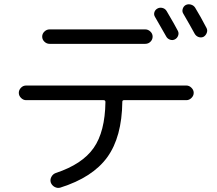

<svg xmlns="http://www.w3.org/2000/svg" viewBox="-20 -858 1040 922"><path d="M780.3 -804.7Q822.3 -733.4 834 -710Q839.8 -699.2 835.4 -687Q831.1 -674.8 819.8 -668.9Q808.6 -663.1 796.4 -667.5Q784.2 -671.9 778.3 -682.6Q748 -736.3 724.6 -776.4Q717.8 -787.1 721.2 -798.8Q724.6 -810.5 735.8 -816.9Q747.1 -823.2 760.3 -819.8Q773.4 -816.4 780.3 -804.7ZM917 -821.3Q943.4 -778.3 971.7 -723.6Q977.5 -712.9 973.1 -700.7Q968.8 -688.5 958 -681.6Q946.3 -675.8 933.6 -680.2Q920.9 -684.6 914.1 -697.3Q894.5 -733.4 860.4 -792Q853.5 -802.7 857.4 -815.4Q861.3 -828.1 872.1 -834Q883.8 -839.8 897 -835.9Q910.2 -832 917 -821.3ZM217.8 -716.8H677.7Q691.4 -716.8 702.1 -706.5Q712.9 -696.3 712.9 -682.1Q712.9 -668 702.6 -657.7Q692.4 -647.5 677.7 -647.5H217.8Q204.1 -647.5 193.4 -657.7Q182.6 -668 182.6 -682.1Q182.6 -696.3 193.4 -706.5Q204.1 -716.8 217.8 -716.8ZM105.5 -377Q91.8 -377 81.1 -387.7Q70.3 -398.4 70.3 -412.1Q70.3 -425.8 80.6 -436.5Q90.8 -447.3 105.5 -447.3H875Q888.7 -447.3 899.4 -436.5Q910.2 -425.8 910.2 -412.1Q910.2 -398.4 899.4 -387.7Q888.7 -377 875 -377H575.2Q567.4 -377 567.4 -369.1Q565.4 -200.2 495.1 -103Q424.8 -5.9 269.5 43Q255.9 46.9 242.2 39.6Q228.5 32.2 223.6 17.6Q219.7 3.9 227.1 -9.3Q234.4 -22.5 248 -27.3Q375 -69.3 429.7 -147.5Q484.4 -225.6 486.3 -368.2Q486.3 -377 477.5 -377Z"/></svg>

Font: Rounded Mgen+ 1m regular
Style: Regular
Weight: 400
Designer: [Source Han Sans]
Ryoko NISHIZUKA  (kana & ideographs); Paul D. Hunt (Latin, Greek & Cyrillic); Wenlong ZHANG  (bopomofo
Version: Version 1.059.20150602